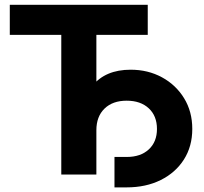

<svg xmlns="http://www.w3.org/2000/svg" viewBox="-20 -748 873 823"><path d="M22 -598.6V-727.5H613.3V-598.6H393.1V0H242.7V-598.6ZM470.7 55.2V-75.2H522.9Q583 -75.2 617.9 -107.7Q652.8 -140.1 652.8 -195.3Q652.8 -251 617.7 -283.7Q582.5 -316.4 522.9 -316.4Q462.9 -316.4 428 -282.5Q393.1 -248.5 393.1 -189.9H320.3Q320.3 -310.5 376 -379.9Q431.6 -449.2 540 -449.2Q614.3 -449.2 674.1 -416.7Q733.9 -384.3 769 -327.1Q804.2 -270 804.2 -195.3Q804.2 -120.6 768.3 -64.2Q732.4 -7.8 668.9 23.7Q605.5 55.2 522.9 55.2Z"/></svg>

Font: Inter Display
Style: Bold
Weight: 700
Designer: Rasmus Andersson
Foundry: rsms
Version: Version 4.001;git-9221beed3